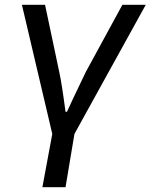

<svg xmlns="http://www.w3.org/2000/svg" viewBox="-20 -556 625 797"><path d="M197 0 71 -536H167L226 -257Q236 -213 252 -92H258L282 -144L336 -257L488 -536H585L289 0L252 221H156Z"/></svg>

Font: Nebula Sans Medium
Style: Regular
Weight: 500
Italic angle: -9°
Designer: Paul D. Hunt for Adobe (as Source Sans)
Foundry: Nebula Entertainment & Broadcasting LLC
Version: Version 1.010